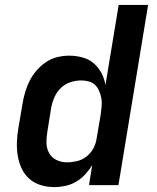

<svg xmlns="http://www.w3.org/2000/svg" viewBox="-20 -755 640 783"><path d="M202 8Q173 8 146.5 0Q120 -8 100 -25.5Q80 -43 68.5 -67.5Q57 -92 52.5 -119.5Q48 -147 49 -175.5Q50 -204 55 -233L72 -333Q76 -357 83 -380.5Q90 -404 101.5 -426.5Q113 -449 130 -468.5Q147 -488 168 -502Q189 -516 213.5 -522Q238 -528 262 -528Q289 -528 315.5 -521Q342 -514 361.5 -497.5Q381 -481 393.5 -457.5Q406 -434 410 -408L464 -735H584L463 0H343L356 -82Q344 -62 327.5 -44Q311 -26 290.5 -14Q270 -2 247 3Q224 8 202 8ZM253 -93Q273 -93 294 -98Q315 -103 332.5 -116.5Q350 -130 360.5 -149.5Q371 -169 374 -190L391 -290Q393 -306 394.5 -322Q396 -338 393.5 -353Q391 -368 385 -382.5Q379 -397 369 -407.5Q359 -418 343.5 -422.5Q328 -427 312 -427Q290 -427 268 -420Q246 -413 229 -397Q212 -381 202.5 -359.5Q193 -338 189 -317L173 -217Q169 -194 169.5 -171.5Q170 -149 180.5 -130.5Q191 -112 210.5 -102.5Q230 -93 253 -93Z"/></svg>

Font: Iosevka Extended Oblique
Style: Bold
Weight: 700
Width: 7
Italic angle: -9°
Monospace: yes
Designer: Belleve Invis
Foundry: Belleve Invis
Version: Version 32.5.0; ttfautohint (v1.8.4)